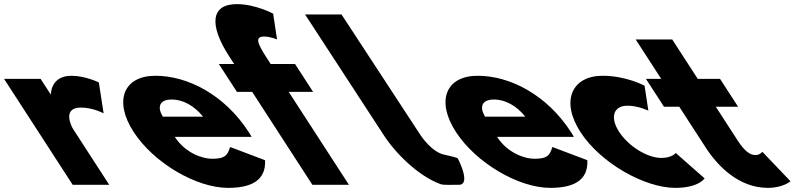

<svg xmlns="http://www.w3.org/2000/svg" viewBox="-292 -895 3860 930"><path d="M60 0H237L62.1 -270C53.7 -283 7.8 -374 99.8 -374C158.8 -374 209.9 -346 209.9 -346L186.7 -496C186.7 -496 120 -528 54 -528C-47 -528 -45.3 -439 -45.3 -439H-47.3L-95.3 -513H-272.3Z M926.7 -232C923.8 -238 916.7 -249 912.2 -256C795.6 -436 617 -528 461 -528C306 -528 258 -406 355.2 -256C451.7 -107 657.7 15 812.7 15C926.7 15 996.8 -22 991.9 -119L822.5 -183C809.3 -137 791.4 -126 734.4 -126C689.4 -126 605.9 -153 554.7 -232ZM496.3 -330C468.8 -377 479.5 -413 540.5 -413C592.5 -413 648.3 -384 691.3 -330Z M842.1 -585H768.1L855.5 -450H929.5L1221 0H1398L1106.5 -450H1224.5L1137.1 -585H1019.1L998.4 -617C952.4 -688 942.9 -718 987.9 -718C1016.9 -718 1050 -704 1050 -704L1031 -829C1031 -829 945.2 -875 855.2 -875C727.2 -875 721 -772 818.1 -622Z M1185.7 -825 1567.1 -240C1622 -154.6 1734.3 -41.6 1842.2 -3C1856.9 2.3 1899.1 0 1931.2 0C1988.7 -0.3 1931.6 -115 1931.6 -115C1922.2 -134 1932.7 -128 1864.1 -145C1800.5 -154.7 1745.2 -240 1745.2 -240L1362.2 -825Z M2487.7 -232C2484.8 -238 2477.7 -249 2473.2 -256C2356.6 -436 2178 -528 2022 -528C1867 -528 1819 -406 1916.2 -256C2012.7 -107 2218.7 15 2373.7 15C2487.7 15 2557.8 -22 2552.9 -119L2383.5 -183C2370.3 -137 2352.4 -126 2295.4 -126C2250.4 -126 2166.9 -153 2115.7 -232ZM2057.3 -330C2029.8 -377 2040.5 -413 2101.5 -413C2153.5 -413 2209.3 -384 2252.3 -330Z M2746.9 -383C2799.9 -383 2848.5 -359 2848.5 -359L2830.1 -480C2830.1 -480 2741 -528 2627 -528C2478 -528 2422 -406 2519.8 -255C2617 -105 2830.7 15 2978.7 15C3092.7 15 3120.9 -31 3120.9 -31L2981.2 -154C2981.2 -154 2963.8 -130 2910.8 -130C2843.8 -130 2752.5 -186 2706.5 -257C2661.2 -327 2679.9 -383 2746.9 -383Z M2910.7 -513H2836.7L2924.2 -378H2998.2L3125.8 -181C3184.7 -90 3286.7 15 3427.7 15C3500.7 15 3537 -17 3537 -17L3400.4 -160C3400.4 -160 3389.7 -144 3366.7 -144C3338.7 -144 3311.8 -167 3280.7 -215L3175.2 -378H3283.2L3195.7 -513H3087.7L2964 -704H2787Z"/></svg>

Font: Hussar
Style: BdOpOblSeven
Weight: 700
Foundry: Cannot Into Space Fonts
Version: Version 2.00